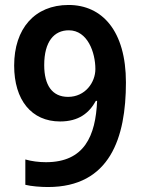

<svg xmlns="http://www.w3.org/2000/svg" viewBox="-20 -743 569 773"><path d="M487 -411C487 -619 391 -723 256 -723C119 -723 37 -627 37 -479C37 -340 107 -254 222 -254C297 -254 339 -288 366 -337H371C365 -196 320 -90 165 -90C136 -90 106 -94 82 -101V1C105 7 145 10 173 10C423 10 487 -189 487 -411ZM257 -621C333 -621 364 -531 364 -465C364 -411 323 -353 254 -353C190 -353 158 -400 158 -481C158 -576 198 -621 257 -621Z"/></svg>

Font: Noto Sans Thai SemCond SemBd
Style: Regular
Weight: 600
Width: 4
Designer: Monotype Design Team
Foundry: Monotype Imaging Inc.
Version: Version 2.002